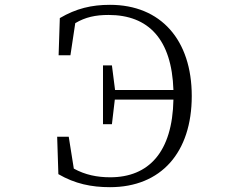

<svg xmlns="http://www.w3.org/2000/svg" viewBox="-20 -761 1040 796"><path d="M222 -39C291 1 359 15 436 15C648 15 775 -129 775 -363C775 -595 647 -741 436 -741C360 -741 296 -726 228 -686L223 -532H272L292 -665C334 -690 376 -699 430 -699C596 -699 692 -598 699 -388H457L444 -490H407V-246H444L456 -348H699C695 -130 596 -26 437 -26C383 -26 333 -36 286 -62L265 -194H217Z"/></svg>

Font: Kiri Minchoo Light
Style: Regular
Weight: 300
Designer: Ryoko NISHIZUKA 西塚涼子 (kana & ideographs); Frank Grießhammer (Latin, Greek & Cyrillic);
akenotsuki.com/eyeben/fonts/ (U+
Foundry: Adobe
akenotsuki.com/eyeben/fonts/
Version: Version 4.002;hotconv 1.0.119;makeotfexe 2.5.65604